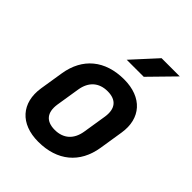

<svg xmlns="http://www.w3.org/2000/svg" viewBox="-221 -909 1043 1043"><g transform="rotate(45 300.0 -387.5)"><path d="M279 -645H410L547 -785H407ZM254 10C400 10 495 -69 517 -206L539 -345C560 -474 483 -560 345 -560C199 -560 104 -481 82 -344L60 -206C40 -76 116 10 254 10ZM272 -99C205 -99 175 -137 185 -206L207 -344C218 -413 261 -451 327 -451C394 -451 424 -413 414 -344L392 -206C381 -137 338 -99 272 -99Z"/></g></svg>

Font: JetBrains Mono
Style: Bold Italic
Weight: 558
Italic angle: -9°
Monospace: yes
Designer: Philipp Nurullin, Konstantin Bulenkov
Foundry: JetBrains
Version: Version 2.305